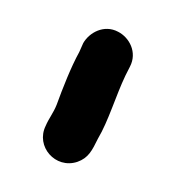

<svg xmlns="http://www.w3.org/2000/svg" viewBox="-56 -749 344 375"><g transform="rotate(15 115.5 -561.0)"><path d="M129 -432C148 -445 151 -461 156 -486C167 -525 168 -576 176 -619L180 -638C187 -669 164 -693 140 -698C110 -705 86 -682 80 -659L77 -640C69 -608 64 -563 61 -529C59 -512 53 -499 51 -484C42 -440 91 -407 129 -432Z"/></g></svg>

Font: Electronic
Style: UltBlk
Weight: 500
Version: Version 1.011